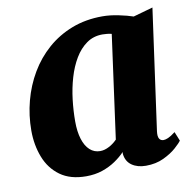

<svg xmlns="http://www.w3.org/2000/svg" viewBox="-69 -636 722 716"><g transform="rotate(-10 292.0 -278.5)"><path d="M490 -109.5Q487.5 -90 492.8 -81.5Q498 -73 509 -73Q516 -73 526.5 -77.5Q537 -82 554 -95L568 -60.5Q562.5 -52 543.5 -35Q524.5 -18 495 -4Q465.5 10 427.5 10Q395.5 10 374.2 -5Q353 -20 350 -49L350.5 -55.5Q335 -39 313 -24Q291 -9 263.2 0.5Q235.5 10 201.5 10Q141.5 10 103.2 -17.8Q65 -45.5 47 -92Q29 -138.5 29 -193Q29 -250.5 43.5 -305.2Q58 -360 86 -407.5Q114 -455 154.8 -490.8Q195.5 -526.5 248 -546.8Q300.5 -567 363.5 -567Q392.5 -567 425 -560.2Q457.5 -553.5 479 -546L553.5 -567ZM387 -496.5Q379 -498.5 370.2 -499.5Q361.5 -500.5 352.5 -500.5Q318 -500.5 292 -482Q266 -463.5 247.5 -432.5Q229 -401.5 217.5 -362.2Q206 -323 201 -280.8Q196 -238.5 196 -198.5Q196 -159.5 204.8 -131.5Q213.5 -103.5 230 -88.5Q246.5 -73.5 269 -73.5Q278 -73.5 286.5 -76Q295 -78.5 303.2 -82.8Q311.5 -87 319 -92.8Q326.5 -98.5 333.5 -105.5Z"/></g></svg>

Font: Merriweather 20pt Black
Style: Italic
Weight: 900
Italic angle: -7.8°
Version: Version 2.101